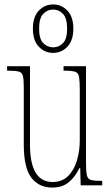

<svg xmlns="http://www.w3.org/2000/svg" viewBox="-20 -834 498 864"><path d="M215 10Q155 10 121 -34.5Q87 -79 87 -184V-443Q87 -477 83 -492.5Q79 -508 64 -512Q49 -516 16 -516H12V-536H115V-183Q115 -15 217 -15Q259 -15 286 -41.5Q313 -68 326 -111Q339 -154 339 -203V-426Q339 -468 336 -487Q333 -506 318.5 -511Q304 -516 269 -516H266V-536H367V-101Q367 -62 371 -45Q375 -28 390 -24Q405 -20 438 -20H440V0H343L341 -77H337Q319 -39 290 -14.5Q261 10 215 10ZM219 -596Q181 -596 154.5 -624Q128 -652 128 -705Q128 -758 154.5 -786Q181 -814 219 -814Q257 -814 283.5 -786Q310 -758 310 -705Q310 -652 283.5 -624Q257 -596 219 -596ZM220 -621Q245 -621 263.5 -640Q282 -659 282 -705Q282 -752 263.5 -771.5Q245 -791 220 -791Q193 -791 174.5 -771.5Q156 -752 156 -705Q156 -659 174.5 -640Q193 -621 220 -621Z"/></svg>

Font: Noto Serif Ethiopic ExtraCondensed Thin
Style: Regular
Weight: 100
Width: 2
Designer: Monotype Design Team
Foundry: Monotype Imaging Inc.
Version: Version 2.102; ttfautohint (v1.8.4.7-5d5b)